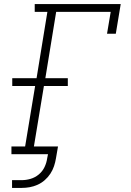

<svg xmlns="http://www.w3.org/2000/svg" viewBox="-20 -755 640 940"><path d="M39 165V127H86Q108 127 130 120.5Q152 114 170 99Q188 84 198 63Q208 42 211 20L215 0H36V-38H103L152 -334H40V-372H159L212 -697H150V-735H571L547 -590H504L522 -697H255L202 -372H312V-334H195L146 -38H264L254 20Q251 39 244.5 58.5Q238 78 226.5 95.5Q215 113 199 127Q183 141 164 149.5Q145 158 125.5 161.5Q106 165 86 165Z"/></svg>

Font: Iosevka Curly Slab XLtEx
Style: Italic
Weight: 200
Width: 7
Italic angle: -9°
Monospace: yes
Designer: Belleve Invis
Foundry: Belleve Invis
Version: Version 11.1.0; ttfautohint (v1.8.3)